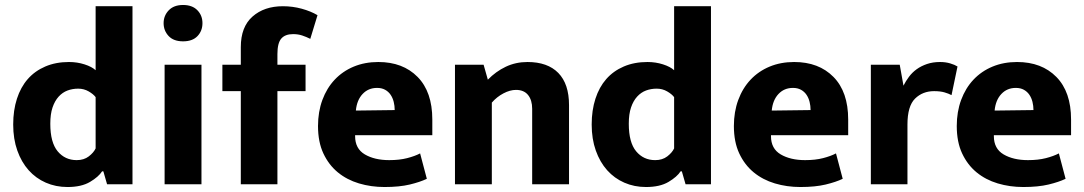

<svg xmlns="http://www.w3.org/2000/svg" viewBox="-20 -740 4354 771"><path d="M364 -715H512V0H410L395 -52H390Q376 -30 341.5 -9.5Q307 11 251 11Q204 11 164 -6.5Q124 -24 95 -56.5Q66 -89 49.5 -135.5Q33 -182 33 -240Q33 -297 48 -343.5Q63 -390 91.5 -422.5Q120 -455 162 -473Q204 -491 257 -491Q290 -491 319.5 -481.5Q349 -472 364 -458ZM364 -350Q355 -362 336 -373Q317 -384 294 -384Q271 -384 251 -376.5Q231 -369 215.5 -352Q200 -335 191 -308.5Q182 -282 182 -243Q182 -168 211.5 -132.5Q241 -97 288 -97Q317 -97 336.5 -112Q356 -127 364 -144Z M641 0V-480H789V0ZM715 -574Q677 -574 657 -595.5Q637 -617 637 -647Q637 -677 657.5 -698.5Q678 -720 715 -720Q752 -720 772.5 -699Q793 -678 793 -647Q793 -616 773 -595Q753 -574 715 -574Z M1116 -715Q1155 -715 1191.5 -705Q1228 -695 1255 -679L1226 -584Q1210 -592 1193.5 -597.5Q1177 -603 1157 -603Q1125 -603 1109.5 -585Q1094 -567 1094 -523V-480H1207V-374H1094V0H947V-374H873V-480H947V-551Q947 -632 994 -673.5Q1041 -715 1116 -715Z M1716 -197H1406V-193Q1406 -143 1445 -120Q1484 -97 1543 -97Q1584 -97 1615 -105Q1646 -113 1667 -124L1694 -22Q1667 -9 1625.5 1Q1584 11 1524 11Q1470 11 1421.5 -3.5Q1373 -18 1336.5 -48Q1300 -78 1278.5 -124Q1257 -170 1257 -234Q1257 -291 1274.5 -338.5Q1292 -386 1324 -420Q1356 -454 1400.5 -472.5Q1445 -491 1499 -491Q1598 -491 1657 -431Q1716 -371 1716 -260ZM1565 -298Q1565 -315 1561 -331Q1557 -347 1548.5 -359.5Q1540 -372 1526.5 -379.5Q1513 -387 1494 -387Q1459 -387 1436 -362.5Q1413 -338 1409 -296Z M1955 0H1807V-480H1922L1939 -420Q1971 -453 2011 -472Q2051 -491 2098 -491Q2179 -491 2222 -447Q2265 -403 2265 -318V0H2117V-303Q2117 -338 2100.5 -358.5Q2084 -379 2052 -379Q2028 -379 2001.5 -365Q1975 -351 1955 -328Z M2687 -715H2835V0H2733L2718 -52H2713Q2699 -30 2664.5 -9.5Q2630 11 2574 11Q2527 11 2487 -6.5Q2447 -24 2418 -56.5Q2389 -89 2372.5 -135.5Q2356 -182 2356 -240Q2356 -297 2371 -343.5Q2386 -390 2414.5 -422.5Q2443 -455 2485 -473Q2527 -491 2580 -491Q2613 -491 2642.5 -481.5Q2672 -472 2687 -458ZM2687 -350Q2678 -362 2659 -373Q2640 -384 2617 -384Q2594 -384 2574 -376.5Q2554 -369 2538.5 -352Q2523 -335 2514 -308.5Q2505 -282 2505 -243Q2505 -168 2534.5 -132.5Q2564 -97 2611 -97Q2640 -97 2659.5 -112Q2679 -127 2687 -144Z M3386 -197H3076V-193Q3076 -143 3115 -120Q3154 -97 3213 -97Q3254 -97 3285 -105Q3316 -113 3337 -124L3364 -22Q3337 -9 3295.5 1Q3254 11 3194 11Q3140 11 3091.5 -3.5Q3043 -18 3006.5 -48Q2970 -78 2948.5 -124Q2927 -170 2927 -234Q2927 -291 2944.5 -338.5Q2962 -386 2994 -420Q3026 -454 3070.5 -472.5Q3115 -491 3169 -491Q3268 -491 3327 -431Q3386 -371 3386 -260ZM3235 -298Q3235 -315 3231 -331Q3227 -347 3218.5 -359.5Q3210 -372 3196.5 -379.5Q3183 -387 3164 -387Q3129 -387 3106 -362.5Q3083 -338 3079 -296Z M3477 0V-480H3593L3608 -396Q3617 -414 3630 -431.5Q3643 -449 3661 -462Q3679 -475 3702.5 -483Q3726 -491 3755 -491Q3777 -491 3795.5 -485.5Q3814 -480 3825 -473L3801 -358Q3790 -364 3773 -369Q3756 -374 3731 -374Q3685 -374 3654.5 -344Q3624 -314 3624 -240V0Z M4281 -197H3971V-193Q3971 -143 4010 -120Q4049 -97 4108 -97Q4149 -97 4180 -105Q4211 -113 4232 -124L4259 -22Q4232 -9 4190.5 1Q4149 11 4089 11Q4035 11 3986.5 -3.5Q3938 -18 3901.5 -48Q3865 -78 3843.5 -124Q3822 -170 3822 -234Q3822 -291 3839.5 -338.5Q3857 -386 3889 -420Q3921 -454 3965.5 -472.5Q4010 -491 4064 -491Q4163 -491 4222 -431Q4281 -371 4281 -260ZM4130 -298Q4130 -315 4126 -331Q4122 -347 4113.5 -359.5Q4105 -372 4091.5 -379.5Q4078 -387 4059 -387Q4024 -387 4001 -362.5Q3978 -338 3974 -296Z"/></svg>

Font: Ek Mukta ExtraBold
Style: Regular
Weight: 800
Designer: Girish Dalvi and Yashodeep Gholap
Foundry: Ek Type
Version: Version 2.538;PS 1.002;hotconv 16.6.51;makeotf.lib2.5.65220;